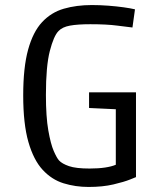

<svg xmlns="http://www.w3.org/2000/svg" viewBox="-20 -728 652 761"><path d="M331 13Q279 13 232 -1.5Q185 -16 149 -55Q113 -94 92.5 -165.5Q72 -237 72 -350Q72 -461 91.5 -531.5Q111 -602 147 -640.5Q183 -679 233 -693.5Q283 -708 344 -708Q376 -708 409 -705.5Q442 -703 470.5 -699Q499 -695 515 -691L505 -619Q486 -621 444.5 -626.5Q403 -632 338 -632Q288 -632 257.5 -626.5Q227 -621 212 -605Q193 -586 177.5 -526Q162 -466 162 -352Q162 -265 171.5 -211Q181 -157 193 -129.5Q205 -102 214 -92Q226 -79 253.5 -69.5Q281 -60 335 -60Q370 -60 396.5 -64Q423 -68 439 -75V-295L333 -300V-362H519V-26Q519 -26 495.5 -16.5Q472 -7 429.5 3Q387 13 331 13Z"/></svg>

Font: Ruda
Style: Regular
Weight: 400
Designer: Mariela Monsalve and Angelina Sanchez
Foundry: Mariela Monsalve and Angelina Sanchez
Version: Version 2.000